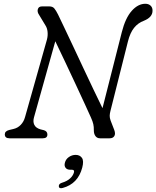

<svg xmlns="http://www.w3.org/2000/svg" viewBox="-20 -734 830 1019"><path d="M160.5 -111.5Q154 -89 161.8 -72Q169.5 -55 194.5 -47.5L213 -43Q231.5 -37.5 231.5 -20Q231.5 0 207 0H30.5Q5.5 0 5.5 -21Q5.5 -38 28.5 -44L51.5 -49.5Q74 -54.5 90.2 -71.5Q106.5 -88.5 113 -113L229 -523.5Q234.5 -544 232.5 -564.8Q230.5 -585.5 221 -599.5L187.5 -655Q176.5 -670.5 180.8 -685.2Q185 -700 203 -700H242Q259.5 -700 268.5 -689Q277.5 -678 288 -657Q298.5 -635 319.5 -591.2Q340.5 -547.5 367 -490.8Q393.5 -434 422 -373.5Q450.5 -313 477 -257.2Q503.5 -201.5 524 -160L626.5 -563.5Q645.5 -638.5 679 -676.2Q712.5 -714 751.5 -714Q768.5 -714 779.2 -704Q790 -694 789.5 -677Q789.5 -642.5 744 -624Q712.5 -612.5 691.5 -586.2Q670.5 -560 659 -514L566 -144.5Q562.5 -130.5 562.2 -119.5Q562 -108.5 567 -94.5L586.5 -44Q594 -24 586.8 -12Q579.5 0 562 0H511Q495.5 0 486.8 -11.5Q478 -23 478 -42.5Q478.5 -60.5 475.2 -75Q472 -89.5 463 -109.5Q451.5 -135 429.8 -182.5Q408 -230 380.8 -288.2Q353.5 -346.5 325.5 -406Q297.5 -465.5 273.5 -515ZM354 167Q335.5 167 327.8 156.2Q320 145.5 324.5 129.5Q329 111 345.5 99.5Q362 88 381.5 88Q403.5 88 414.8 103.8Q426 119.5 416.5 155.5Q394 241.5 313 263.5Q293.5 269 292 254.5Q292 240.5 310 235.5Q336.5 227.5 352.2 212.8Q368 198 372.5 181Q376 167 362.5 167Z"/></svg>

Font: Fraunces 9pt S100 Light
Style: Italic
Weight: 300
Italic angle: -16°
Version: Version 1.000; ttfautohint (v1.8.3)